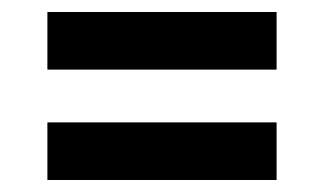

<svg xmlns="http://www.w3.org/2000/svg" viewBox="-20 -500 540 320"><path d="M59 -384V-480H441V-384ZM441 -200H59V-296H441Z"/></svg>

Font: Iosevka SS04
Style: Bold
Weight: 700
Monospace: yes
Designer: Belleve Invis
Foundry: Belleve Invis
Version: Version 19.0.0; ttfautohint (v1.8.4)